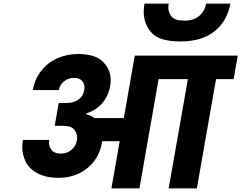

<svg xmlns="http://www.w3.org/2000/svg" viewBox="-20 -1050 1345 1070"><path d="M1264 -1030Q1247 -934 1176.5 -876.5Q1106 -819 986 -819Q866 -819 823.5 -869Q781 -919 781 -983Q781 -1005 785 -1030H920Q918 -1018 918 -1008Q918 -981 936 -958Q954 -935 1007 -935Q1060 -935 1090.5 -961.5Q1121 -988 1129 -1030ZM1282 -609H1184L1077 0H920L1027 -609H864L757 0H601L647 -263H549L548 -254Q532 -165 465.5 -112Q399 -59 305 -59Q235 -59 187 -85.5Q139 -112 121.5 -152Q104 -192 104 -229Q104 -249 108 -270H255Q253 -262 253 -254Q253 -232 268.5 -213Q284 -194 319 -194Q354 -194 378.5 -215Q403 -236 409 -270Q410 -277 410 -283Q410 -308 393 -328.5Q376 -349 330 -349H285L307 -476H352Q391 -476 417.5 -495.5Q444 -515 449 -546Q451 -555 451 -562Q451 -583 437 -599.5Q423 -616 393 -616Q361 -616 337 -597Q313 -578 308 -548H163Q173 -607 208 -653Q243 -699 297 -724Q351 -749 416 -749Q511 -749 554 -705.5Q597 -662 597 -604Q597 -587 593 -567Q583 -513 549 -474Q515 -435 461 -418L460 -414Q489 -406 506 -392H670L731 -740H1305Z"/></svg>

Font: Fz Poppins
Style: Bold Italic
Weight: 700
Italic angle: -10°
Designer: Ninad Kale (Devanagari), Jonny Pinhorn (Latin)
Foundry: Indian Type Foundry
Version: Vit hóa bi Vntype.Com & FontZin.Com